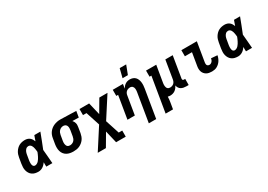

<svg xmlns="http://www.w3.org/2000/svg" viewBox="11 -1771 4179 2998"><g transform="rotate(-30 2100.0 -272.0)"><path d="M222 8Q192 8 163.5 1.5Q135 -5 111.5 -21.5Q88 -38 73 -62.5Q58 -87 51 -115Q44 -143 45 -173.5Q46 -204 51 -234L68 -334Q72 -359 80 -384Q88 -409 102.5 -432Q117 -455 137 -474.5Q157 -494 181 -506Q205 -518 231 -523Q257 -528 282 -528Q306 -528 328.5 -521Q351 -514 368 -500Q385 -486 397 -467Q409 -448 417 -427Q425 -450 433 -473.5Q441 -497 450 -520H559Q533 -453 507.5 -385Q482 -317 454 -250Q461 -188 465 -125Q469 -62 475 0H366Q365 -20 364.5 -39.5Q364 -59 365 -79Q352 -62 337 -45.5Q322 -29 303.5 -17Q285 -5 264 1.5Q243 8 222 8ZM223 -102Q241 -102 258.5 -111.5Q276 -121 288.5 -135Q301 -149 311.5 -165.5Q322 -182 330.5 -199Q339 -216 346.5 -233Q354 -250 361 -268Q360 -284 358 -299.5Q356 -315 353 -330.5Q350 -346 345.5 -360.5Q341 -375 333 -388Q325 -401 312 -409.5Q299 -418 282 -418Q271 -418 259.5 -414Q248 -410 238.5 -401.5Q229 -393 222 -382.5Q215 -372 210.5 -361Q206 -350 203 -339Q200 -328 198 -316L181 -216Q179 -204 178.5 -192Q178 -180 178 -168.5Q178 -157 180 -145.5Q182 -134 187 -124.5Q192 -115 201.5 -108.5Q211 -102 223 -102Z M853 8Q821 8 790.5 2Q760 -4 734 -19Q708 -34 690 -57.5Q672 -81 663.5 -110Q655 -139 654.5 -170.5Q654 -202 659 -234L676 -334Q680 -361 690 -387Q700 -413 717.5 -436Q735 -459 757.5 -476.5Q780 -494 806 -505Q832 -516 859.5 -522Q887 -528 913 -528H931L1206 -520L1188 -410L1074 -413Q1085 -401 1093 -386.5Q1101 -372 1105.5 -355.5Q1110 -339 1109.5 -321.5Q1109 -304 1106 -286L1090 -186Q1085 -159 1075.5 -132.5Q1066 -106 1049.5 -83Q1033 -60 1010 -41.5Q987 -23 961 -11.5Q935 0 907.5 4Q880 8 853 8ZM854 -102Q873 -102 892.5 -109.5Q912 -117 926.5 -132Q941 -147 948.5 -166Q956 -185 959 -204L976 -304Q979 -323 979 -342Q979 -361 973 -378Q967 -395 952.5 -405.5Q938 -416 919 -418H907Q889 -418 870 -409.5Q851 -401 837.5 -386Q824 -371 816.5 -353Q809 -335 806 -316L789 -216Q787 -203 786.5 -189.5Q786 -176 788 -163.5Q790 -151 794.5 -139.5Q799 -128 807.5 -119Q816 -110 828.5 -106Q841 -102 854 -102Z M1169 215 1409 -158 1327 -410H1264V-520H1438L1491 -297L1622 -520H1769L1529 -147L1611 105H1674V215H1500L1447 -8L1316 215Z M2090 215 2176 -304Q2178 -317 2178.5 -330Q2179 -343 2178 -355.5Q2177 -368 2172.5 -379.5Q2168 -391 2160 -400Q2152 -409 2140.5 -413.5Q2129 -418 2116 -418Q2099 -418 2081 -412.5Q2063 -407 2049 -395Q2035 -383 2027 -366Q2019 -349 2017 -332L1962 0H1829L1897 -410H1864V-520H2048L2035 -442Q2046 -461 2060.5 -477.5Q2075 -494 2093.5 -506Q2112 -518 2132.5 -523Q2153 -528 2173 -528Q2201 -528 2227 -519Q2253 -510 2270.5 -491.5Q2288 -473 2298 -448Q2308 -423 2311 -396.5Q2314 -370 2312.5 -342Q2311 -314 2306 -286L2223 215ZM2087 -600 2127 -759H2244L2183 -600Z M2393 215 2497 -410H2464V-520H2648L2597 -216Q2595 -203 2594.5 -190Q2594 -177 2595.5 -164.5Q2597 -152 2601 -140.5Q2605 -129 2613 -120Q2621 -111 2633 -106.5Q2645 -102 2658 -102Q2675 -102 2692.5 -107.5Q2710 -113 2724 -125Q2738 -137 2746 -154Q2754 -171 2757 -188L2812 -520H2945L2881 -133Q2880 -127 2881 -121Q2882 -115 2885.5 -110.5Q2889 -106 2895 -104Q2901 -102 2907 -102H2929L2928 8H2888Q2863 8 2838.5 3.5Q2814 -1 2794 -13Q2774 -25 2761 -45.5Q2748 -66 2745 -90Q2734 -70 2719.5 -51Q2705 -32 2686 -18.5Q2667 -5 2644 1.5Q2621 8 2600 8Q2588 8 2577 6.5Q2566 5 2555 2Q2555 29 2551.5 55Q2548 81 2544 108L2526 215Z M3351 8Q3325 8 3300 3.5Q3275 -1 3254 -13Q3233 -25 3217.5 -44Q3202 -63 3194.5 -86.5Q3187 -110 3187 -135.5Q3187 -161 3192 -187L3229 -410H3101V-520H3380L3322 -169Q3320 -157 3321 -144.5Q3322 -132 3327.5 -122Q3333 -112 3344.5 -107Q3356 -102 3368 -102Q3382 -102 3395 -109Q3408 -116 3417.5 -127.5Q3427 -139 3432 -152Q3437 -165 3439 -179L3550 -170Q3546 -147 3537 -124Q3528 -101 3515 -80.5Q3502 -60 3483.5 -42.5Q3465 -25 3443 -13Q3421 -1 3397.5 3.5Q3374 8 3351 8Z M3822 8Q3792 8 3763.5 1.5Q3735 -5 3711.5 -21.5Q3688 -38 3673 -62.5Q3658 -87 3651 -115Q3644 -143 3645 -173.5Q3646 -204 3651 -234L3668 -334Q3672 -359 3680 -384Q3688 -409 3702.5 -432Q3717 -455 3737 -474.5Q3757 -494 3781 -506Q3805 -518 3831 -523Q3857 -528 3882 -528Q3906 -528 3928.5 -521Q3951 -514 3968 -500Q3985 -486 3997 -467Q4009 -448 4017 -427Q4025 -450 4033 -473.5Q4041 -497 4050 -520H4159Q4133 -453 4107.5 -385Q4082 -317 4054 -250Q4061 -188 4065 -125Q4069 -62 4075 0H3966Q3965 -20 3964.5 -39.5Q3964 -59 3965 -79Q3952 -62 3937 -45.5Q3922 -29 3903.5 -17Q3885 -5 3864 1.5Q3843 8 3822 8ZM3823 -102Q3841 -102 3858.5 -111.5Q3876 -121 3888.5 -135Q3901 -149 3911.5 -165.5Q3922 -182 3930.5 -199Q3939 -216 3946.5 -233Q3954 -250 3961 -268Q3960 -284 3958 -299.5Q3956 -315 3953 -330.5Q3950 -346 3945.5 -360.5Q3941 -375 3933 -388Q3925 -401 3912 -409.5Q3899 -418 3882 -418Q3871 -418 3859.5 -414Q3848 -410 3838.5 -401.5Q3829 -393 3822 -382.5Q3815 -372 3810.5 -361Q3806 -350 3803 -339Q3800 -328 3798 -316L3781 -216Q3779 -204 3778.5 -192Q3778 -180 3778 -168.5Q3778 -157 3780 -145.5Q3782 -134 3787 -124.5Q3792 -115 3801.5 -108.5Q3811 -102 3823 -102Z"/></g></svg>

Font: Iosevka HT Extrabold Extended
Style: Italic
Weight: 800
Width: 7
Italic angle: -9°
Monospace: yes
Designer: Belleve Invis
Foundry: Belleve Invis
Version: Version 32.3.0; ttfautohint (v1.8.4)